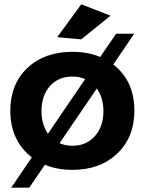

<svg xmlns="http://www.w3.org/2000/svg" viewBox="-20 -784 673 893"><path d="M494 -711 358 -601 246 -611 358 -764ZM507 -484Q605 -408 605 -269Q605 -146 525.5 -70Q446 6 317 6Q244 6 189 -18L116 89H32L128 -52Q28 -130 28 -269Q28 -393 107.5 -468Q187 -543 317 -543Q389 -543 446 -519L520 -627H604ZM173 -267Q173 -206 203 -162L376 -416Q351 -428 317 -428Q252 -428 212.5 -384Q173 -340 173 -267ZM317 -106Q381 -106 421 -150.5Q461 -195 461 -267Q461 -330 430 -372L257 -118Q284 -106 317 -106Z"/></svg>

Font: Montserrat-Arabic SemiBold
Style: Regular
Weight: 600
Designer: Mohamed Gaber
Foundry: Kief Type Foundry
Version: Version 5.008;PS 005.008;hotconv 1.0.88;makeotf.lib2.5.64775